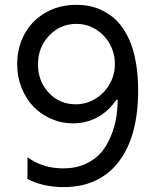

<svg xmlns="http://www.w3.org/2000/svg" viewBox="-20 -757 646 787"><path d="M240.1 9.9Q156.6 9.9 92.3 -23.4L93 -112.2Q155.9 -66.8 239.3 -66.8Q290.8 -66.8 331.1 -85.4Q371.4 -104 395.4 -132.8Q419.4 -161.6 435 -200.3Q450.6 -239 456.3 -274.9Q462 -310.7 462.4 -348H456.7Q426.5 -302.2 380.5 -276.8Q334.5 -251.4 279.1 -251.4Q232.6 -251.4 190.7 -269.5Q148.8 -287.6 117.9 -319.2Q87 -350.9 68.7 -396.3Q50.4 -441.8 50.4 -493.6Q50.4 -561.8 80.4 -617.2Q110.4 -672.6 166.2 -704.9Q221.9 -737.2 293.3 -737.2Q320.3 -737.2 345.3 -732.4Q370.4 -727.6 396 -715.7Q421.5 -703.8 443.4 -685.9Q465.2 -668 484.4 -640.1Q503.6 -612.2 517 -576.7Q530.5 -541.2 538.4 -492.5Q546.2 -443.9 546.2 -386.4Q546.2 -197.4 466.4 -93.8Q386.7 9.9 240.1 9.9ZM289.8 -329.5Q334.2 -329.5 371.4 -352.5Q408.7 -375.4 429.9 -413.2Q451 -451 451 -494.3Q451 -537.6 430.8 -575.3Q410.5 -612.9 373.9 -636Q337.4 -659.1 293.3 -659.1Q226.6 -659.1 181.1 -610.8Q135.7 -562.5 135.7 -492.9Q135.7 -424 180 -376.8Q224.4 -329.5 289.8 -329.5Z"/></svg>

Font: TID UI
Style: Regular
Weight: 400
Designer: The TID Project Authors
Foundry: Bakken & Bæck
Version: Version 1.001;hotconv 1.0.109;makeotfexe 2.5.65596